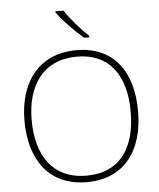

<svg xmlns="http://www.w3.org/2000/svg" viewBox="-62 -1003 883 1066"><g transform="rotate(-5 379.5 -470.0)"><path d="M332 -950H287V-943C319 -899 382 -833 433 -790H462V-798C420 -837 359 -907 332 -950ZM696 -358C696 -588 584 -725 384 -725C175 -725 63 -575 63 -359C63 -142 168 10 379 10C591 10 696 -142 696 -358ZM103 -359C103 -552 195 -689 384 -689C560 -689 655 -567 655 -358C655 -160 569 -26 380 -26C192 -26 103 -163 103 -359Z"/></g></svg>

Font: Noto Sans Ethiopic ExtraLight
Style: Regular
Weight: 200
Designer: Monotype Design Team
Foundry: Monotype Imaging Inc.
Version: Version 2.102